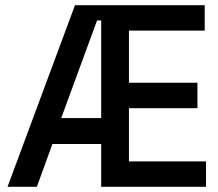

<svg xmlns="http://www.w3.org/2000/svg" viewBox="-20 -720 842 740"><path d="M370 0V-165H182L122 0H9L269 -700H769V-602H477V-401H741V-303H477V-98H774V0ZM370 -265V-641H354L216 -265Z"/></svg>

Font: Space Grotesk Frontify Medium
Style: Regular
Weight: 500
Designer: Florian Karsten
Version: Version 2.000